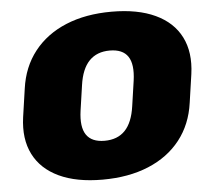

<svg xmlns="http://www.w3.org/2000/svg" viewBox="-52 -768 912 837"><g transform="rotate(-5 404.0 -350.0)"><path d="M364 13Q250 13 173.5 -23Q97 -59 63 -126.5Q29 -194 42 -288L60 -412Q73 -506 126 -573.5Q179 -641 265.5 -677Q352 -713 466 -713Q580 -713 657 -677Q734 -641 768 -573.5Q802 -506 789 -412L771 -288Q758 -194 705 -126.5Q652 -59 565 -23Q478 13 364 13ZM387 -155Q444 -155 477 -189.5Q510 -224 520 -295L536 -405Q546 -476 523 -510.5Q500 -545 443 -545Q387 -545 353.5 -510.5Q320 -476 310 -405L294 -295Q284 -224 307.5 -189.5Q331 -155 387 -155Z"/></g></svg>

Font: Pathway Extreme 8pt Thin 12pt Black
Style: Italic
Weight: 900
Italic angle: -8°
Version: Version 1.001;gftools[0.9.26]